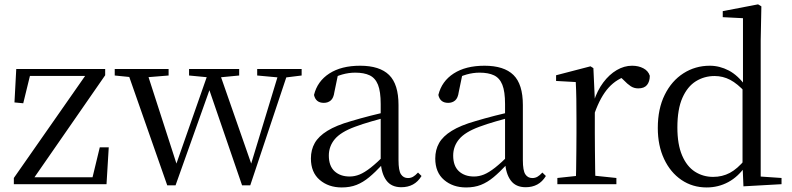

<svg xmlns="http://www.w3.org/2000/svg" viewBox="-20 -825 3547 860"><path d="M42 0V-27.8L374.5 -503.9V-476.3L366.5 -484.9H236.9H89.2L118.7 -503.9L84.1 -362.4L44.8 -366.2L52.8 -516H451.1V-487.9L121.1 -11.8L126.6 -51.4L128.1 -31.1H263.5H416.3L390.3 -13.5L426.9 -165H467.1L457.1 0Z M729.1 5.2 546.5 -516H633.5L779.1 -65.2L760.4 -65L766 -80.1L918.7 -516H957.3L1114.7 -65H1096.9L1100.9 -78.3L1234 -516H1274.9L1100.9 5.2H1064.3L906.2 -455.2H931L924.6 -439.5L766.3 5.2ZM493.9 -486.8V-516H735.2V-486.8L616.2 -477.1H590.5ZM826.8 -486.8V-516H1051.3V-486.8L950.4 -477.1H928.7ZM1132 -486.8V-516H1331.1V-486.8L1252.8 -477.1H1238.2Z M1510.7 14.6Q1451.5 14.6 1412.1 -19.1Q1372.6 -52.8 1372.6 -115.1Q1372.6 -153.9 1389.8 -184.3Q1406.9 -214.6 1446.4 -239Q1485.9 -263.5 1551.9 -282.3Q1593.8 -294.9 1639.8 -306.7Q1685.8 -318.5 1725.8 -327.7V-303.3Q1685.8 -293.3 1644.7 -281.5Q1603.6 -269.7 1569.6 -257Q1506.3 -233.6 1479.6 -201.7Q1452.9 -169.7 1452.9 -128.2Q1452.9 -81.6 1478.5 -58Q1504.2 -34.4 1546.1 -34.4Q1568.6 -34.4 1590.6 -43.3Q1612.6 -52.2 1640.7 -74.2Q1668.7 -96.3 1706.8 -134.4L1715.5 -87.1H1691.9Q1660.7 -53.7 1633.5 -31.1Q1606.2 -8.4 1577.1 3.1Q1548 14.6 1510.7 14.6ZM1777.8 13.6Q1733.1 13.6 1710.8 -16.6Q1688.5 -46.7 1685.2 -99.7V-103.3V-359Q1685.2 -415 1673.1 -445.3Q1660.9 -475.6 1635.7 -487.6Q1610.6 -499.6 1571 -499.6Q1542.3 -499.6 1513.1 -491.4Q1483.9 -483.2 1450.7 -464.7L1494.2 -491.9L1477.8 -412.7Q1474.2 -386 1461.7 -375.2Q1449.1 -364.3 1430.4 -364.3Q1394.2 -364.3 1386.5 -399.7Q1401.4 -461 1455.1 -495.8Q1508.8 -530.6 1593.2 -530.6Q1680.5 -530.6 1722.8 -489.2Q1765 -447.8 1765 -354.6V-107.7Q1765 -60.8 1776.1 -44.2Q1787.1 -27.5 1807.4 -27.5Q1820 -27.5 1830 -33.2Q1840 -38.8 1852.4 -52.1L1868.1 -36.7Q1852.2 -10.7 1829.6 1.4Q1807 13.6 1777.8 13.6Z M2067.7 14.6Q2008.5 14.6 1969.1 -19.1Q1929.6 -52.8 1929.6 -115.1Q1929.6 -153.9 1946.8 -184.3Q1963.9 -214.6 2003.4 -239Q2042.9 -263.5 2108.9 -282.3Q2150.8 -294.9 2196.8 -306.7Q2242.8 -318.5 2282.8 -327.7V-303.3Q2242.8 -293.3 2201.7 -281.5Q2160.6 -269.7 2126.6 -257Q2063.3 -233.6 2036.6 -201.7Q2009.9 -169.7 2009.9 -128.2Q2009.9 -81.6 2035.5 -58Q2061.2 -34.4 2103.1 -34.4Q2125.6 -34.4 2147.6 -43.3Q2169.6 -52.2 2197.7 -74.2Q2225.7 -96.3 2263.8 -134.4L2272.5 -87.1H2248.9Q2217.7 -53.7 2190.5 -31.1Q2163.2 -8.4 2134.1 3.1Q2105 14.6 2067.7 14.6ZM2334.8 13.6Q2290.1 13.6 2267.8 -16.6Q2245.5 -46.7 2242.2 -99.7V-103.3V-359Q2242.2 -415 2230.1 -445.3Q2217.9 -475.6 2192.7 -487.6Q2167.6 -499.6 2128 -499.6Q2099.3 -499.6 2070.1 -491.4Q2040.9 -483.2 2007.7 -464.7L2051.2 -491.9L2034.8 -412.7Q2031.2 -386 2018.7 -375.2Q2006.1 -364.3 1987.4 -364.3Q1951.2 -364.3 1943.5 -399.7Q1958.4 -461 2012.1 -495.8Q2065.8 -530.6 2150.2 -530.6Q2237.5 -530.6 2279.8 -489.2Q2322 -447.8 2322 -354.6V-107.7Q2322 -60.8 2333.1 -44.2Q2344.1 -27.5 2364.4 -27.5Q2377 -27.5 2387 -33.2Q2397 -38.8 2409.4 -52.1L2425.1 -36.7Q2409.2 -10.7 2386.6 1.4Q2364 13.6 2334.8 13.6Z M2476.5 0V-27.8L2586.6 -39.6H2627.9L2740.9 -27.8V0ZM2558.9 0Q2560.1 -24.4 2560.6 -65.3Q2561.1 -106.3 2561.6 -150.7Q2562.1 -195.1 2562.1 -228.5V-289.4Q2562.1 -341 2561.5 -380.9Q2560.9 -420.7 2558.9 -457.5L2470.8 -462.4V-487.9L2624.9 -528L2637.9 -519.8L2644.3 -379V-378V-228.5Q2644.3 -195.1 2644.8 -150.7Q2645.3 -106.3 2645.8 -65.3Q2646.3 -24.4 2647.3 0ZM2643.5 -318.6 2621.9 -371H2639.7Q2655.2 -419.5 2682.1 -455.5Q2709 -491.4 2742.4 -511Q2775.8 -530.6 2811 -530.6Q2839.9 -530.6 2861.7 -519.1Q2883.6 -507.7 2890.6 -485.6Q2890.4 -459.5 2878 -444.3Q2865.7 -429.1 2838.7 -429.1Q2820.2 -429.1 2805.3 -438.7Q2790.5 -448.4 2772.8 -466.9L2749.8 -488.8L2795.3 -487.2Q2743 -473 2706.4 -432.7Q2669.8 -392.5 2643.5 -318.6Z M3145.4 14.6Q3082 14.6 3032.4 -19Q2982.9 -52.6 2954.7 -112.6Q2926.4 -172.7 2926.4 -251.6Q2926.4 -337.9 2957.4 -400.3Q2988.3 -462.8 3041.3 -496.7Q3094.2 -530.6 3159.4 -530.6Q3203.2 -530.6 3244.3 -509.2Q3285.5 -487.7 3321.7 -437.5H3331.5L3318.8 -411.3Q3283.2 -450.3 3250.6 -467.4Q3218 -484.5 3180.8 -484.5Q3134.9 -484.5 3097 -461.1Q3059.2 -437.6 3036.7 -386.9Q3014.1 -336.1 3014.1 -253.7Q3014.1 -178.2 3035.2 -128.9Q3056.2 -79.6 3092.6 -56.1Q3129.1 -32.7 3174.2 -32.7Q3215.2 -32.7 3249 -50.6Q3282.7 -68.5 3317.4 -110.2L3329.9 -82.4H3320.5Q3286.7 -33.4 3242.1 -9.4Q3197.5 14.6 3145.4 14.6ZM3310 9.6 3305.9 -88.8V-91.6V-430.7L3307.9 -440.3V-743.5L3217.3 -748.1V-775.1L3375.5 -805.5L3390.3 -796.5L3387.3 -644.4V-34.2L3480.6 -27.8V0Z"/></svg>

Font: Noto Serif HK ExtraLight
Style: Regular
Weight: 200
Designer: Ryoko NISHIZUKA 西塚涼子 (kana & ideographs); Frank Grießhammer (Latin, Greek & Cyrillic); Wenlong ZHANG 张文龙 (bopomofo); San
Foundry: Adobe
Version: Version 2.002-H1;hotconv 1.1.0;makeotfexe 2.6.0